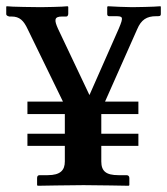

<svg xmlns="http://www.w3.org/2000/svg" viewBox="-27 -595 536 616"><path d="M417 -166H298V-229H417V-269H310L413 -501C426 -532 444 -543 474 -543H480C489 -543 489 -547 489 -551V-573L488 -575C469 -573 406 -572 397 -572C385 -572 327 -574 319 -575L317 -573V-550C317 -547 318 -543 323 -543H339C340 -543 340 -543 341 -543C367 -543 371 -543 354 -503L260 -290L159 -503C147 -530 146 -542 172 -542H186C190 -542 192 -547 192 -551V-573L190 -575C176 -573 110 -572 104 -572C92 -572 5 -573 -6 -575L-7 -573V-550C-7 -544 0 -543 3 -542H10C36 -542 49 -529 62 -501L175 -269H61V-229H181V-166H61V-127H181V-77C181 -49 167 -33 126 -33H100C95 -33 92 -30 92 -24V-1L94 1C94 1 205 -1 241 -1C280 -1 386 1 386 1L388 -1V-24C388 -30 384 -33 379 -33H353C313 -33 298 -46 298 -77V-127H417Z"/></svg>

Font: Libertinus Serif Semibold
Style: Regular
Weight: 600
Designer: Philipp H. Poll, Khaled Hosny
Foundry: Caleb Maclennan
Version: Version 7.050;RELEASE